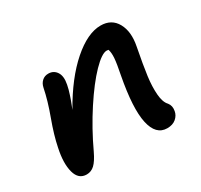

<svg xmlns="http://www.w3.org/2000/svg" viewBox="-117 -667 869 829"><g transform="rotate(-30 317.5 -252.0)"><path d="M498 12.2Q441.9 12.2 425.8 -61.8Q409.7 -135.7 438 -285.2Q448.7 -337.9 450.7 -365Q452.6 -392.1 446.8 -408.2Q445.3 -408.2 442.4 -408.7Q439.5 -409.2 438 -409.2Q413.6 -409.2 367.7 -362.1Q321.8 -314.9 268.1 -232.7Q214.4 -150.4 171.9 -59.1Q153.8 -21 136.7 -4.9Q119.6 11.2 97.2 11.2Q56.6 11.2 44.2 -34.4Q31.7 -80.1 46.9 -150.9Q58.1 -207 84.2 -277.8Q110.4 -348.6 122.1 -407.2Q126 -426.3 138.7 -437.7Q151.4 -449.2 169.9 -449.2Q196.3 -449.2 210.4 -427.7Q224.6 -406.2 216.8 -367.2Q214.4 -355.5 211.7 -345Q209 -334.5 204.8 -322.3Q200.7 -310.1 198.5 -303.7Q196.3 -297.4 190.2 -281.7Q184.1 -266.1 182.1 -261.2Q250.5 -381.8 327.4 -449Q404.3 -516.1 469.2 -516.1Q523.4 -516.1 548.1 -471.7Q572.8 -427.2 559.1 -358.9Q543 -275.4 536.4 -225.6Q529.8 -175.8 533 -135.7Q536.1 -95.7 553.2 -78.1Q566.9 -61 562 -36.1Q558.6 -16.1 542 -2Q525.4 12.2 498 12.2Z"/></g></svg>

Font: Shantell Sans Irregular
Style: Italic
Weight: 500
Italic angle: -11.31°
Designer: Stephen Nixon, Anya Danilova, Shantell Martin
Foundry: Arrow Type
Version: Version 1.006;[9816181b4]